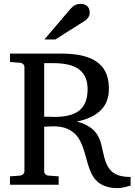

<svg xmlns="http://www.w3.org/2000/svg" viewBox="-20 -945 688 982"><path d="M257 -347C248 -347 236 -348 227 -348H206V-622H252C356 -622 428 -591 428 -489C428 -381 364 -347 256 -347ZM537 -493C537 -632 432 -671 292 -671H31V-628L83 -624C95 -623 105 -614 105 -602V-69C105 -57 95 -48 83 -47L31 -43V0H280V-43L227 -47C215 -48 206 -57 206 -69V-297H211C224 -297 238 -299 252 -299C311 -299 347 -281 373 -250C408 -208 417 -140 437 -83C458 -22 498 17 581 17C596 17 611 14 623 11C631 9 640 5 648 5V-40C598 -40 565 -51 543 -77C515 -109 509 -163 497 -210C481 -272 439 -307 373 -323C460 -342 537 -384 537 -490ZM392 -925C363 -925 353 -912 339 -898L207 -743H263L416 -840C427 -849 439 -861 439 -880C439 -908 422 -925 393 -925Z"/></svg>

Font: Veleka
Style: Regular
Weight: 400
Designer: Stefan Peev, Context Ltd, 2016; SIL International, 1997-2014.
Foundry: Stefan Peev, Context Ltd, 2016
Version: Version 1.000